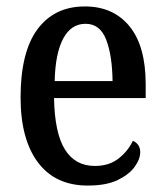

<svg xmlns="http://www.w3.org/2000/svg" viewBox="-20 -567 513 597"><path d="M253 10Q152 10 98 -62Q44 -134 44 -264Q44 -405 96.5 -476Q149 -547 244 -547Q332 -547 382.5 -485.5Q433 -424 433 -305V-262H148Q150 -153 182 -102Q214 -51 275 -51Q319 -51 348.5 -74Q378 -97 393 -129Q402 -126 409 -117Q416 -108 416 -94Q416 -72 398.5 -48Q381 -24 345.5 -7Q310 10 253 10ZM330 -315Q329 -395 310 -444Q291 -493 246 -493Q201 -493 176.5 -447Q152 -401 150 -315Z"/></svg>

Font: Noto Serif Lao Condensed Medium
Style: Regular
Weight: 500
Width: 3
Designer: Monotype Design Team
Foundry: Monotype Imaging Inc.
Version: Version 2.003; ttfautohint (v1.8.4.7-5d5b)